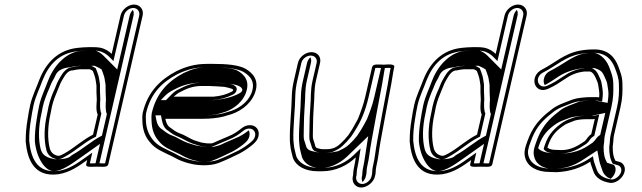

<svg xmlns="http://www.w3.org/2000/svg" viewBox="-20 -732 2817 843"><path d="M332.6 -428H374.7C377.6 -426.7 383.4 -423.5 387.4 -421C390.8 -413.8 394.1 -402.5 397.7 -391.4L399.6 -382.1C400 -377.7 400.5 -374 401.9 -367.8L403.5 -356.6C403.3 -338.5 403.4 -314.4 405 -293.8C403.8 -275 400.5 -246.9 408.9 -229L388.5 -140.8C340.1 -116.5 306.8 -82.6 261.7 -57.6C254.4 -53.5 242.5 -48 238.9 -48H234.2C214.2 -52.1 204 -63 198.6 -79.7C188.4 -121.4 188.3 -174.5 202.6 -236.5L202.7 -236.8L202.7 -237C204.2 -246.2 206 -255.3 208.1 -264.5C214.1 -290.5 224.3 -315.7 233.8 -337.8C240.4 -351.5 243.1 -362.4 248.5 -372.1L257.8 -388.6C268.4 -406.7 280.4 -423 299 -423H300.4C310.5 -425.8 317.9 -426.6 332.6 -428ZM606.2 -663.5C612.3 -690.1 594.5 -712 568.4 -712C542 -712 515.3 -689.8 509.2 -663.5L470.4 -495.5C466.1 -499.8 458.5 -506.1 450 -511.1C429.6 -522.6 414.7 -525 387.6 -525H368.9C353.8 -525 335.3 -523.3 322.1 -522C234 -513 181.1 -455.1 151.7 -379.4C139.9 -346.7 122 -311.7 112.6 -271.3C110.2 -260.7 108.1 -250.2 106.3 -239.7L101.2 -208.5C95.2 -172.7 92.5 -141.7 92.8 -110.6C99.3 -40.7 124 48.3 237 32.9C289.2 24.6 327.8 -4.6 362.8 -29.4L358.4 -10.5C355.5 2.2 377 0.8 390.3 0C395.6 0.1 400.9 0 405.6 -0.1C410.4 0 415.7 0.1 421.1 0C433.1 0.7 452.6 1.9 455.4 -10.3ZM301.7 -438C271.2 -437 255 -410.9 244.8 -393.5L235.4 -376.9C228.1 -364 225.8 -353.3 220.1 -341.5C209.5 -319.4 199.4 -292.1 193.1 -264.5C190.9 -255.2 189 -245.1 187.5 -236.2C172.6 -170.8 172.7 -117.3 183.6 -73.3C188.7 -52.3 204.8 -38 229.3 -33H235.4C247.7 -33 258.6 -40.3 266.9 -45C315.1 -71.8 348.1 -105.2 392.9 -127.8L401.5 -132.1L425 -233.7C417.9 -248.9 418.9 -274.3 420.4 -297.2C418.9 -317.8 418.7 -342.2 418.9 -360.8L417.1 -373.5C415.7 -379.7 415.3 -382.9 414.9 -387.4L412.7 -398.1C408.7 -410.6 405 -422.5 400.3 -432.5C394.1 -436.4 387.1 -440.3 381.1 -443H335.3C321.6 -441.7 312.4 -440.7 301.7 -438ZM424.8 -15 424.2 -15C419.2 -14.9 414.1 -15 409.4 -15.1L409.1 -15.1L408.7 -15.1C404.1 -15 399 -14.9 394.1 -15L393.5 -15C387 -14.6 378.8 -14.4 374.5 -14.9L385.3 -61.8L355.7 -40.9C320.2 -15.7 284.9 10.6 238.2 18.1C137.6 31.7 114.7 -46.2 108.2 -114.7C107.9 -145.4 110.5 -174.5 116.3 -209.5L121.5 -240.6C123.2 -250.8 125.3 -261.1 127.6 -271.3C136.4 -309.2 153.9 -343.4 166 -377.3C193.7 -448.5 240.3 -498.9 320.1 -507C333.3 -508.3 351.5 -510 365.4 -510H384.1C410.4 -510 421.6 -508.2 440.1 -497.7C447.4 -493.4 454.8 -487.4 458.2 -483.9L478.1 -464L524.2 -663.5C528.4 -681.6 547.1 -697 564.9 -697C582.9 -697 595.3 -681.4 591.2 -663.5L441.4 -14.9C436.8 -14.3 430.4 -14.7 424.8 -15ZM330.8 -443H395.7L406.5 -438.1C412.9 -435.2 419.7 -431.2 425.8 -427.4C430.3 -417.8 433.5 -407.2 437.6 -394.1L439.7 -384.2C440.2 -379.1 440.4 -376.9 442 -370.1L443.6 -358.2C443.5 -339.9 443.6 -315.7 445.2 -295.1C443.8 -274.7 441.9 -246.8 449.3 -230.9L427.5 -136.4C380.8 -112.9 346.9 -79.1 294.5 -50.1C291.5 -48.4 283.4 -33 235.4 -33H221L212.7 -34.7C173.2 -42.8 164.3 -59.4 158.7 -76.9C148 -120.1 148.1 -173.5 162.6 -236.6C164.1 -246 165.9 -255.2 168.1 -264.5C174.2 -291.2 184.5 -316.5 194.2 -339.1C200.6 -352.4 203 -362.9 209.3 -374L218.6 -390.5C226.2 -403.5 227.5 -430.3 288.2 -437.3C304.6 -440.8 317 -441.6 330.8 -443ZM409 -15.1C411.5 -15 414.1 -15 416.5 -15L566.2 -663.5C568.4 -673.2 567.1 -681.6 563.3 -688.6C557.1 -682.3 551.4 -673.1 549.2 -663.5L494.6 -427.1L432.6 -489.3C429.2 -492.7 422.7 -498 415.7 -502.2C399.4 -511.3 401.3 -510 384.1 -510H365.4C358.2 -510 341.5 -508.7 329.3 -507.5C279.9 -502.4 221.7 -456.4 191.4 -378.6C179.5 -345.5 161.7 -310.7 152.6 -271.3C150.2 -260.9 148.2 -250.4 146.4 -240L141.2 -208.9C135.3 -173.4 132.7 -143.1 133 -112.2C140 -37.7 178.5 21.5 218.6 19.6C250.8 18 289.5 -8.5 327.6 -35.5L419.2 -100.5L399.4 -14.9C400.8 -14.9 406.5 -15 409 -15.1Z M766.7 -325.6C797.6 -341.8 823.8 -354.5 866.1 -354.5H895.6C907.5 -354.5 956.9 -351.6 965.5 -350.6C968.2 -350.3 1004.1 -342.8 1003.1 -338.2L1003.7 -336.2L1003.4 -335C1003.1 -333.6 1000.8 -331.2 997.3 -329.3C972.7 -317.1 951.1 -310.8 917.1 -307.5L742.4 -307.5C743.9 -309 766.1 -327 766.7 -325.6ZM729.7 -170.4C716.7 -177.4 709.6 -191.2 705.9 -210.5H872.9C902.8 -210.5 934.2 -213.6 959.6 -219.8L980 -225.8C1028.8 -237.9 1076.9 -269.9 1097.4 -318.7C1122.1 -379.5 1089.5 -411 1059 -429.6C1028.6 -447.2 971.9 -451.5 918 -451.5H888.5C835.5 -451.5 794.3 -438.7 754.6 -419.5C686 -383.4 628.3 -330.7 606.3 -235L606.2 -234.7L606.2 -234.5C604.5 -224.4 604.3 -212.4 605.2 -199C606.4 -161.2 617.6 -131.3 637.4 -108.6C662 -76.6 697.8 -64.3 736.5 -45.2L757 -34.3C769.1 -27.9 784.8 -22 798.9 -17.8L815 -13.7C847.6 -4.8 902 -2.2 938.7 -16.1C970.2 -28 1000.9 -43.1 1030.5 -57.5C1049 -67 1068.7 -80.1 1084.2 -92.7C1096 -102.3 1110.5 -114.6 1114.9 -134C1121.1 -160.6 1104.3 -182.5 1077.6 -182.5C1064.4 -182.5 1051.5 -177.6 1040.1 -168.3C1022.3 -153.9 1003.7 -141.4 981.3 -132.8L936.6 -113.7C925.5 -108.9 918.7 -104.8 909.2 -102.5H890.5C877.9 -103.7 876.1 -104.4 864.3 -106.3L848 -111.2C843.4 -112.5 838.4 -114.1 832.5 -116.1C817.4 -121.3 790.3 -139.7 770 -146.1C754.6 -152 741.7 -160.7 729.7 -170.4ZM970.6 -365.5C960.6 -366.7 912.4 -369.5 899.1 -369.5H869.6C825 -369.5 794 -355.2 764.2 -339.7C750.5 -334.5 737.4 -321.5 732.5 -316.5L708.9 -292.5L914.3 -292.5C950 -295.9 974.9 -302.9 1001.6 -316.2C1007 -318.9 1015.7 -323.5 1018.4 -335L1019.5 -339.9C1020.3 -364.5 971.2 -366.5 970.6 -365.5ZM719.2 -157.4C732.8 -146.6 744.9 -138.5 761.7 -132C778.9 -125.3 806.5 -108 824.7 -101.8C830.6 -99.8 836 -98.1 840.7 -96.7L857.7 -91.6C869.3 -89.7 872.9 -88.7 886.4 -87.5H907.6C921 -90.8 929.8 -95.8 939.9 -100.2L984.2 -119.1C1010.6 -129.5 1029.4 -142.4 1048.2 -157.7C1056.3 -164.3 1064.8 -167.5 1074.2 -167.5C1092.5 -167.5 1104.2 -152.3 1099.9 -134C1097 -121.2 1087.9 -112.9 1076 -103.3C1061.8 -91.7 1042.7 -79.1 1026.1 -70.5C996.9 -56.4 966.4 -41.4 936.2 -30C905.1 -18.2 852.5 -19.9 821.9 -28.3L806 -32.3C791.4 -36.8 777.7 -41.9 766.6 -47.8L745.9 -58.9C705.7 -78.7 672.8 -90.1 650.4 -119.2C633.2 -141.6 621.8 -166 620.6 -203C619.7 -216.2 620.1 -227.3 621.3 -235.3C642.7 -326.2 694.5 -372.3 759.1 -406.5C797.8 -425.1 834.6 -436.5 885 -436.5H914.6C967.7 -436.5 1022.9 -431.5 1049 -416.3C1078 -398.6 1104 -372.6 1083.3 -321.3C1065.8 -279.9 1024.1 -251.3 979.1 -240.2L958.8 -234.2C934.4 -228.4 905.1 -225.5 876.4 -225.5H686.7L690.7 -204.7C694.7 -184 702.6 -167.2 719.2 -157.4ZM686.1 -292.5 704.9 -311.6C709.2 -316 722.6 -328.3 739.6 -336.2C767.6 -350.7 803.9 -369.5 869.6 -369.5H899.1C920.3 -369.5 963.4 -367 980.2 -364.9C988.9 -364 1036.8 -360.3 1043 -341.3C1043.4 -339.9 1043.6 -339 1044 -337.7L1043.4 -335C1042.2 -329.6 1037.6 -325.9 1029.9 -321.7C1001.4 -305.9 964.6 -296.9 918.8 -292.5ZM694.2 -162.2C675.3 -173.3 669.6 -188.8 665.8 -208.2L662.5 -225.5H876.4C898.4 -225.5 921 -227.8 938.2 -231.8L958.3 -237.7C990.5 -245.7 1037.7 -272.1 1057.8 -319.7C1081.1 -377.4 1050.9 -404.7 1024.5 -420.9C1004.6 -432.2 964.5 -436.5 914.6 -436.5H885C852.1 -436.5 823.5 -429.2 786.2 -411.3C723.7 -378.2 667.9 -328.9 646.2 -234.9C644.7 -225.3 644.4 -213.9 645.4 -200.5C646.6 -163.4 657.3 -135.4 675.9 -114.1C698.9 -84.2 727.2 -75.6 769.6 -54.8L790.5 -43.6C800 -38.6 811.9 -34.1 824.6 -30.1L839.9 -26.3C864.1 -19.6 894.8 -19.9 911.4 -26.2C939.9 -36.9 969 -51.2 999 -65.8C1014.2 -73.6 1033.6 -86.3 1048 -98C1059.4 -107.2 1071 -116.8 1074.9 -134C1077.2 -144 1075.9 -152.7 1072.1 -159.7C1054.7 -146 1037.3 -134 1009.7 -123.2L965.9 -104.4C957.9 -101 950.7 -95.4 929 -90.1L918.2 -87.5H882.3C863.9 -89.2 852.7 -91.3 841.2 -93.2L821.6 -99.1C816.4 -100.6 810.4 -102.5 804.1 -104.6C779.6 -113 753.8 -130.8 742.6 -134.3C721.6 -140.9 707.3 -151.8 694.2 -162.2Z M1631.9 0.5C1642.7 -46.2 1641.9 -62.4 1651.5 -114.9C1666.6 -198.2 1682.3 -281.7 1697.8 -362.8C1702.7 -388.7 1705.3 -412.6 1710.3 -434.5L1711 -437.5C1714.9 -454.4 1674.5 -448 1665 -448C1644.2 -448.5 1617.4 -453.1 1613.8 -437.5L1583.3 -305.5C1575.5 -271.7 1563.3 -239.3 1551.6 -209.8C1550.5 -207.2 1527 -165.1 1526.7 -165.2L1510.2 -139.5C1498.5 -124.5 1488.9 -114.5 1475.5 -102C1461.9 -88.4 1442.4 -77 1416 -77H1398.8C1387.9 -77 1387.5 -78 1373.2 -81.5C1364.7 -85.1 1365.3 -86.9 1361.9 -99.7C1357.8 -116.3 1353.1 -119.5 1353.6 -135.8C1354.1 -157.8 1354.2 -196.6 1355.2 -219.7L1357.6 -263C1362 -306.3 1357.4 -335.2 1367.7 -379.8L1385.3 -456.1C1391.3 -481.9 1374.3 -503 1347.6 -503C1321 -503 1294.2 -481.8 1288.2 -455.9L1270.5 -379.1C1264.7 -353.7 1262.1 -334.1 1261.3 -312.5C1260.6 -250.7 1251.1 -176.3 1252.7 -115.1C1252.4 -107.8 1256.7 -77.4 1256.7 -77.4C1259.7 -66.4 1262.9 -47.9 1266.6 -37.1C1280 -3.7 1318.4 20 1375.3 20H1393.6C1455.8 20 1506.5 -6.9 1542.2 -41.3C1540 -27.3 1538.2 -13.8 1535.1 -0.5C1532.7 9.8 1531.3 19 1530.9 26.8L1530.2 38.1L1528.4 45.9C1526.9 59.2 1529.9 70.5 1537.8 79.1C1565.1 109.3 1620.2 78.3 1626.9 39.3L1628.8 31.1C1630.3 19.7 1629.6 10.5 1631.9 0.5ZM1616.9 0.5C1614 13 1614.6 23.9 1613.6 31.9L1611.8 39.7C1610.3 48.8 1605.3 57.2 1597.7 64C1571.6 87.6 1541.4 72.6 1543.6 45L1545.5 36.9L1546.3 24.2C1546.6 17.4 1547.9 9.2 1550.1 -0.5C1553.4 -14.8 1555.3 -28.7 1557.4 -42.4L1563.3 -80.2L1532.7 -50.7C1500.3 -19.5 1454.7 5 1397 5H1378.8C1325.8 5 1292.6 -17.3 1281.2 -44.8C1278 -54.6 1274.6 -73.4 1271.8 -83.4C1271.1 -88.4 1268 -114.9 1268.1 -118.3C1266.6 -178 1276 -252.8 1276.7 -315.5C1277.5 -335.9 1279.9 -354.6 1285.5 -379.1L1303.2 -455.9C1307.2 -473.1 1325.5 -488 1344.2 -488C1362.9 -488 1374.2 -473.1 1370.3 -456.1L1352.7 -379.8C1341.7 -332.3 1346.5 -302.5 1342.3 -260.8L1339.8 -217C1338.8 -193.3 1338.7 -154.5 1338.2 -132.8C1337.6 -112.8 1343.5 -106.9 1346.9 -93.1C1349.8 -82.2 1352.7 -72.5 1364.6 -67.5C1375.8 -62.8 1383.7 -62 1395.3 -62H1412.5C1421 -62 1434 -63.7 1441.3 -65.3C1456.6 -72.8 1471.2 -78.7 1485.1 -92.6C1498.2 -105 1509.5 -116.7 1521.7 -132.4C1528 -140.5 1533.8 -151.1 1539 -159.1C1566.4 -201.4 1584.9 -247.7 1598.3 -305.5L1627.9 -433.5C1636.2 -434.7 1648.2 -433.3 1661.4 -433C1670.3 -433 1687.8 -434.9 1695.1 -433.4C1689.6 -408.7 1687.4 -387.3 1682.6 -362.2C1667.1 -281.1 1651.4 -197.5 1636.4 -114.1C1626.6 -60.6 1627.4 -44.9 1616.9 0.5ZM1652.8 -433.2 1623.3 -305.5C1615.4 -271.1 1603.1 -238.6 1591.3 -208.7C1589.3 -204.3 1568.4 -166.6 1565.5 -162.5L1548.9 -136.9C1536.9 -121.4 1526.9 -110.8 1512.9 -97.7C1498.6 -83.7 1481.1 -76.3 1465 -68.4C1446.4 -64.2 1434.3 -62 1412.5 -62H1395.3C1372.2 -62 1356.5 -67 1349.4 -68.7C1328.6 -73.7 1325.1 -85.2 1321.9 -97C1318.2 -112.2 1312.9 -116.9 1313.4 -134.7C1313.9 -156.5 1314 -195.4 1315.1 -218.7L1317.5 -262.2C1321.8 -304.9 1317.1 -334.1 1327.7 -379.8L1345.3 -456.1C1347.5 -465.6 1346.3 -473.5 1342.5 -480.4C1336.4 -474.5 1330.4 -465.4 1328.2 -455.9L1310.5 -379.1C1304.7 -354 1302.2 -334.8 1301.4 -313.6C1300.8 -251.5 1291.3 -177.3 1292.9 -116.3C1292.6 -110.5 1296.2 -83.4 1296.7 -79.8C1299.8 -68.6 1302.9 -50.6 1306.4 -40.4C1319.6 -8 1354.8 5 1378.8 5H1397C1425.3 5 1468.8 -10.9 1504.9 -45.6L1596.7 -134.2L1582.3 -41.7C1580.1 -27.8 1578.3 -14.2 1575.1 -0.5C1572.8 9.6 1571.4 18.4 1571.1 25.8L1570.3 37.7L1568.5 45.6C1567.6 53.7 1568.7 61.2 1571.8 67.3C1579 60.1 1585 50.4 1586.9 39.4L1588.7 31.4C1590 21.3 1589.4 11.4 1591.9 0.5C1602.6 -45.7 1601.8 -61.7 1611.5 -114.6C1626.5 -197.9 1642.2 -281.5 1657.7 -362.6C1662.6 -387.8 1665 -410.9 1670 -433.3C1669.2 -433.2 1665.6 -433 1661.6 -433H1660.3C1657.1 -433.1 1656.8 -433.1 1652.8 -433.2Z M2018.6 -428H2060.7C2063.6 -426.7 2069.4 -423.5 2073.4 -421C2076.8 -413.8 2080.1 -402.5 2083.7 -391.4L2085.6 -382.1C2086 -377.7 2086.5 -374 2087.9 -367.8L2089.5 -356.6C2089.3 -338.5 2089.4 -314.4 2091 -293.8C2089.8 -275 2086.5 -246.9 2094.9 -229L2074.5 -140.8C2026.1 -116.5 1992.8 -82.6 1947.7 -57.6C1940.4 -53.5 1928.5 -48 1924.9 -48H1920.2C1900.2 -52.1 1890 -63 1884.6 -79.7C1874.4 -121.4 1874.3 -174.5 1888.6 -236.5L1888.7 -236.8L1888.7 -237C1890.2 -246.2 1892 -255.3 1894.1 -264.5C1900.1 -290.5 1910.3 -315.7 1919.8 -337.8C1926.4 -351.5 1929.1 -362.4 1934.5 -372.1L1943.8 -388.6C1954.4 -406.7 1966.4 -423 1985 -423H1986.4C1996.5 -425.8 2003.9 -426.6 2018.6 -428ZM2292.2 -663.5C2298.3 -690.1 2280.5 -712 2254.4 -712C2228 -712 2201.3 -689.8 2195.2 -663.5L2156.4 -495.5C2152.1 -499.8 2144.5 -506.1 2136 -511.1C2115.6 -522.6 2100.7 -525 2073.6 -525H2054.9C2039.8 -525 2021.3 -523.3 2008.1 -522C1920 -513 1867.1 -455.1 1837.7 -379.4C1825.9 -346.7 1808 -311.7 1798.6 -271.3C1796.2 -260.7 1794.1 -250.2 1792.3 -239.7L1787.2 -208.5C1781.2 -172.7 1778.5 -141.7 1778.8 -110.6C1785.3 -40.7 1810 48.3 1923 32.9C1975.2 24.6 2013.8 -4.6 2048.8 -29.4L2044.4 -10.5C2041.5 2.2 2063 0.8 2076.3 0C2081.6 0.1 2086.9 0 2091.6 -0.1C2096.4 0 2101.7 0.1 2107.1 0C2119.1 0.7 2138.6 1.9 2141.4 -10.3ZM1987.7 -438C1957.2 -437 1941 -410.9 1930.8 -393.5L1921.4 -376.9C1914.1 -364 1911.8 -353.3 1906.1 -341.5C1895.5 -319.4 1885.4 -292.1 1879.1 -264.5C1876.9 -255.2 1875 -245.1 1873.5 -236.2C1858.6 -170.8 1858.7 -117.3 1869.6 -73.3C1874.7 -52.3 1890.8 -38 1915.3 -33H1921.4C1933.7 -33 1944.6 -40.3 1952.9 -45C2001.1 -71.8 2034.1 -105.2 2078.9 -127.8L2087.5 -132.1L2111 -233.7C2103.9 -248.9 2104.9 -274.3 2106.4 -297.2C2104.9 -317.8 2104.7 -342.2 2104.9 -360.8L2103.1 -373.5C2101.7 -379.7 2101.3 -382.9 2100.9 -387.4L2098.7 -398.1C2094.7 -410.6 2091 -422.5 2086.3 -432.5C2080.1 -436.4 2073.1 -440.3 2067.1 -443H2021.3C2007.6 -441.7 1998.4 -440.7 1987.7 -438ZM2110.8 -15 2110.2 -15C2105.2 -14.9 2100.1 -15 2095.4 -15.1L2095.1 -15.1L2094.7 -15.1C2090.1 -15 2085 -14.9 2080.1 -15L2079.5 -15C2073 -14.6 2064.8 -14.4 2060.5 -14.9L2071.3 -61.8L2041.7 -40.9C2006.2 -15.7 1970.9 10.6 1924.2 18.1C1823.6 31.7 1800.7 -46.2 1794.2 -114.7C1793.9 -145.4 1796.5 -174.5 1802.3 -209.5L1807.5 -240.6C1809.2 -250.8 1811.3 -261.1 1813.6 -271.3C1822.4 -309.2 1839.9 -343.4 1852 -377.3C1879.7 -448.5 1926.3 -498.9 2006.1 -507C2019.3 -508.3 2037.5 -510 2051.4 -510H2070.1C2096.4 -510 2107.6 -508.2 2126.1 -497.7C2133.4 -493.4 2140.8 -487.4 2144.2 -483.9L2164.1 -464L2210.2 -663.5C2214.4 -681.6 2233.1 -697 2250.9 -697C2268.9 -697 2281.3 -681.4 2277.2 -663.5L2127.4 -14.9C2122.8 -14.3 2116.4 -14.7 2110.8 -15ZM2016.8 -443H2081.7L2092.5 -438.1C2098.9 -435.2 2105.7 -431.2 2111.8 -427.4C2116.3 -417.8 2119.5 -407.2 2123.6 -394.1L2125.7 -384.2C2126.2 -379.1 2126.4 -376.9 2128 -370.1L2129.6 -358.2C2129.5 -339.9 2129.6 -315.7 2131.2 -295.1C2129.8 -274.7 2127.9 -246.8 2135.3 -230.9L2113.5 -136.4C2066.8 -112.9 2032.9 -79.1 1980.5 -50.1C1977.5 -48.4 1969.4 -33 1921.4 -33H1907L1898.7 -34.7C1859.2 -42.8 1850.3 -59.4 1844.7 -76.9C1834 -120.1 1834.1 -173.5 1848.6 -236.6C1850.1 -246 1851.9 -255.2 1854.1 -264.5C1860.2 -291.2 1870.5 -316.5 1880.2 -339.1C1886.6 -352.4 1889 -362.9 1895.3 -374L1904.6 -390.5C1912.2 -403.5 1913.5 -430.3 1974.2 -437.3C1990.6 -440.8 2003 -441.6 2016.8 -443ZM2095 -15.1C2097.5 -15 2100.1 -15 2102.5 -15L2252.2 -663.5C2254.4 -673.2 2253.1 -681.6 2249.3 -688.6C2243.1 -682.3 2237.4 -673.1 2235.2 -663.5L2180.6 -427.1L2118.6 -489.3C2115.2 -492.7 2108.7 -498 2101.7 -502.2C2085.4 -511.3 2087.3 -510 2070.1 -510H2051.4C2044.2 -510 2027.5 -508.7 2015.3 -507.5C1965.9 -502.4 1907.7 -456.4 1877.4 -378.6C1865.5 -345.5 1847.7 -310.7 1838.6 -271.3C1836.2 -260.9 1834.2 -250.4 1832.4 -240L1827.2 -208.9C1821.3 -173.4 1818.7 -143.1 1819 -112.2C1826 -37.7 1864.5 21.5 1904.6 19.6C1936.8 18 1975.5 -8.5 2013.6 -35.5L2105.2 -100.5L2085.4 -14.9C2086.8 -14.9 2092.5 -15 2095 -15.1Z M2419.4 -74H2419.1C2403 -74 2388.7 -78.4 2383.6 -84C2383.7 -84.3 2383.8 -84.6 2383.8 -84.9C2384 -85.6 2384.7 -88 2385.8 -91.4C2401.5 -138.4 2423.5 -159.6 2459.4 -183.8C2468.4 -189.9 2488.8 -196.4 2503.3 -202.5C2513.5 -205.9 2535.5 -208.5 2549.1 -208.5H2578.9C2583.3 -208.5 2585.2 -208.6 2591.5 -209.9L2576.1 -143.2C2570.2 -139.1 2564.7 -134.1 2560.6 -128.5L2553 -118.2C2551.7 -116.5 2550.1 -114.9 2546.5 -111.5C2518.6 -92.9 2487.7 -73 2445.5 -73C2436.3 -73 2427.7 -73.3 2419.4 -74ZM2571.6 -22.2C2574.4 -7.5 2580.5 4.7 2584.4 17.9C2593.8 48.6 2621.8 65.4 2659.3 71L2659.6 71C2699.4 73.4 2739 23 2717.5 -8.6C2708 -22.5 2696.7 -21 2682.2 -26.1C2672.5 -43.5 2670.2 -61.3 2670.3 -88.6L2672.3 -105.7C2673.9 -118.5 2673.1 -126.5 2676 -139L2704.3 -261.6C2713.8 -302.6 2713.6 -333.6 2712.8 -364.4C2712.6 -396.3 2702.7 -418.8 2694.1 -442.2C2679.9 -478.2 2652.5 -515 2590.1 -515C2567.4 -515 2548.7 -513.6 2527.8 -509.9C2458.3 -497.9 2412.4 -453.2 2362.6 -428.1C2299 -397.9 2326.3 -313.6 2388 -342.8C2415.9 -355.3 2434.6 -367.9 2459.9 -384.8C2484.1 -401.8 2510.4 -414.2 2545.8 -418H2571.7C2582.1 -414.1 2588.5 -404.5 2594.3 -392.4C2599.2 -379.8 2604.5 -372.2 2606.3 -360C2609.1 -341.2 2613.2 -325.5 2610.7 -304.6C2609.3 -304.9 2604.4 -305.5 2601.3 -305.5H2571.5C2552.5 -305.5 2526 -302.7 2509.7 -299.4C2486.5 -294 2471.2 -285.4 2451.4 -278.5C2434.8 -272.2 2419.7 -264.3 2406.1 -254.6L2378.7 -232.8C2341.4 -200.9 2315.7 -167.8 2296.2 -113.4C2283.8 -81 2279.2 -60.7 2286.4 -37.7C2296.6 -1.3 2336.5 23 2392.2 23C2402.9 23.7 2413.3 24 2424.2 24H2424.4L2424.6 24C2483.1 21 2530.2 4.8 2571.6 -22.2ZM2442 -58C2489.5 -58 2525.1 -81.1 2553.1 -99.8C2557.7 -102.9 2561.9 -107.7 2564.6 -111.1L2572.5 -121.7C2576.4 -127.2 2583.5 -132 2589.4 -136.1L2610.8 -228.6L2591.6 -224.6C2585.6 -223.3 2586.5 -223.5 2582.4 -223.5H2552.6C2537.1 -223.5 2515.4 -221.3 2501.5 -216.7C2487.8 -212.1 2466.5 -204.9 2452.7 -195.5C2415.1 -170.1 2388.3 -143.9 2371.3 -92.9C2370 -89.1 2369.3 -87 2368.8 -84.9L2367.1 -77.3L2371.1 -72.8C2384.3 -58.1 2413.4 -58 2442 -58ZM2396.1 8H2395.7C2343.9 8 2309.8 -14.6 2301.3 -44.7C2295.1 -64.3 2298.2 -79.2 2310.5 -111.3C2329.2 -163.4 2352.3 -192.4 2387 -222.3L2413.6 -243.6C2426.1 -252.3 2439 -259 2453.8 -264.6C2474.9 -272 2489.6 -280.2 2509.6 -284.8C2523.9 -287.7 2550.6 -290.5 2568.1 -290.5H2597.9C2599.1 -290.5 2604.5 -289.9 2604.6 -289.9L2623.6 -286.3L2626 -306.3C2628.8 -330.1 2624.2 -347.5 2621.6 -365.3C2619.3 -380.6 2613.2 -389.2 2608.8 -400.3C2603.3 -414.5 2593.8 -426.9 2577.6 -433H2548.4C2509.6 -428.8 2479.2 -414.7 2453.1 -396.4C2428.1 -379.8 2410.7 -368 2384.2 -356.2C2342.8 -336.5 2321.6 -393.4 2366.8 -414.9C2421.8 -442.7 2463 -484.1 2527.1 -495.1C2547.1 -498.7 2564.5 -500 2586.6 -500C2642.1 -500 2666.2 -468.1 2679.5 -434.4C2688.2 -410.7 2697.3 -390 2697.4 -360.8C2698.3 -329.8 2698.4 -300.9 2689.3 -261.6L2661 -139C2657.5 -124 2658.4 -115.3 2657 -104.1L2654.9 -86.1C2654.8 -55.6 2658.4 -34.5 2670.3 -13.2C2688.8 -6.8 2697.7 -7.9 2704.1 1.5C2718.8 23.2 2690.3 57.1 2664.2 56C2629.3 50.7 2606.9 35.9 2599.3 10.8C2594.9 -3.7 2589.2 -15.3 2586.7 -28.1L2583.3 -45.9L2565.2 -34.1C2526.8 -9 2483.2 6 2427.5 9C2415.2 9 2406.9 8.7 2396.1 8ZM2342.9 -81 2343.6 -84C2343.7 -84.4 2343.8 -84.6 2343.8 -84.9C2344.1 -86.2 2344.8 -88.4 2346 -91.9C2362 -140.1 2386.8 -164.6 2424.6 -190.2C2440.1 -200.6 2462.9 -207.1 2474.2 -211.9C2496.5 -221.4 2527.7 -223.5 2552.6 -223.5H2577.2L2637.6 -236.2L2615.3 -139.9C2609.5 -135.9 2603.9 -132 2599.3 -125.7L2591.5 -115.3C2589.5 -112.7 2586.3 -109.5 2582.4 -106C2557.8 -89.5 2520 -58 2442 -58C2431.7 -58 2421.3 -58.3 2411.7 -59C2374.7 -60.2 2354 -68.7 2342.9 -81ZM2425 9C2463.2 6.6 2499.3 -4.1 2537.1 -28.8L2602.5 -71.5L2611.6 -24.6C2614.3 -10.8 2620.2 1 2624.3 14.9C2630.7 35.7 2646 47.5 2661 53C2677.6 40.6 2690 13.1 2678.5 -3.7C2675.7 -7.9 2673.4 -9.2 2673.2 -9.2C2675.6 -8 2650.9 -15.1 2645.3 -17.6C2633.6 -38.4 2630.1 -56.8 2630.1 -87.6L2632.2 -105.1C2633.7 -117.3 2632.9 -125.5 2636 -139L2664.3 -261.6C2673.6 -302 2673.5 -332.1 2672.7 -363.1C2672.5 -393.8 2662.9 -415.3 2654.3 -438.8C2638.9 -478.1 2606.2 -500 2586.6 -500C2568.1 -500 2558.2 -499.3 2542.3 -496.4C2496.7 -488.6 2452.8 -449.4 2393.8 -419.6C2370.3 -408.5 2360.4 -376.8 2371.7 -358.4C2388.7 -367 2404.1 -377.1 2425 -391.1C2451.3 -409.4 2486.6 -426.8 2543.4 -433H2590.8L2601.3 -429C2624.4 -420.3 2627.9 -408.6 2633.9 -396C2638.7 -383.8 2644.4 -375.9 2646.4 -362.1C2649.1 -343.8 2653.4 -327.3 2650.8 -305.2L2647.8 -280.3L2593.4 -290.5H2568.1C2558.8 -290.5 2537.5 -288.5 2527.5 -286.6C2515.4 -283.6 2502.9 -277 2478.2 -268.2C2466.4 -263.7 2453.5 -257.3 2441.7 -248.9L2415.1 -227.7C2379.9 -197.5 2355.1 -166.2 2335.9 -112.6C2323.5 -80.2 2319.6 -62.1 2326.4 -40.6C2336.4 -4.9 2374.3 8 2395.7 8H2399C2408 8.6 2415 8.9 2425 9Z"/></svg>

Font: HoneyBee
Style: BlurIt
Weight: 700
Foundry: Cannot Into Space Fonts
Version: Version 0.89